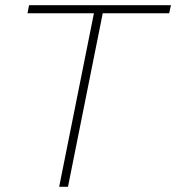

<svg xmlns="http://www.w3.org/2000/svg" viewBox="-20 -720 679 740"><path d="M208 0 342 -669H86L92 -700H639L632 -669H376L242 0Z"/></svg>

Font: Montserrat Thin ExtraLight
Style: Italic
Weight: 250
Italic angle: -11.3°
Version: Version 9.000